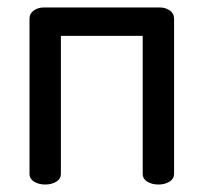

<svg xmlns="http://www.w3.org/2000/svg" viewBox="-20 -494 545 514"><path d="M97 -474H408Q423 -474 434.5 -466Q446 -458 446 -444V-29Q446 -15 433.5 -7.5Q421 0 404 0Q387 0 374.5 -7.5Q362 -15 362 -29V-398H143V-29Q143 -15 130.5 -7.5Q118 0 101 0Q84 0 71.5 -7.5Q59 -15 59 -29V-444Q59 -458 70.5 -466Q82 -474 97 -474Z"/></svg>

Font: Dosis
Style: Medium
Weight: 500
Designer: Edgar Tolentino, Pablo Impallari, Igino Marini
Foundry: Edgar Tolentino, Pablo Impallari, Igino Marini
Version: Version 1.007